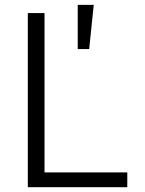

<svg xmlns="http://www.w3.org/2000/svg" viewBox="-20 -782 604 802"><path d="M96.2 0V-727.5H166V-62H511.7V0ZM304.7 -577.1V-761.7H371.6L352.5 -577.1Z"/></svg>

Font: Inter Light
Style: Regular
Weight: 300
Designer: Rasmus Andersson
Foundry: rsms
Version: Version 4.000;git-a52131595